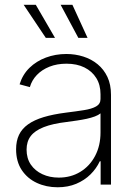

<svg xmlns="http://www.w3.org/2000/svg" viewBox="-20 -773 569 804"><path d="M221.2 11.2Q173.8 11.2 134.3 -7.1Q94.7 -25.4 71 -61Q47.4 -96.7 47.4 -147.9Q47.4 -182.6 59.6 -208.3Q71.8 -233.9 97.4 -252.2Q123 -270.5 162.6 -282.5Q202.1 -294.4 255.9 -301.3Q298.8 -306.6 331.5 -311.8Q364.3 -316.9 382.6 -327.4Q400.9 -337.9 400.9 -358.4V-378.4Q400.9 -417.5 383.3 -446Q365.7 -474.6 333.7 -490.5Q301.8 -506.3 258.3 -506.3Q218.8 -506.3 187 -493.7Q155.3 -481 134.3 -459Q113.3 -437 105 -408.2L62 -419.9Q74.7 -460.9 103.5 -489Q132.3 -517.1 172.4 -532Q212.4 -546.9 257.8 -546.9Q295.4 -546.9 329.1 -536.1Q362.8 -525.4 388.9 -503.9Q415 -482.4 429.9 -450.7Q444.8 -418.9 444.8 -376V0H401.4V-97.7H397.9Q383.8 -67.4 358.9 -42.7Q334 -18.1 299.3 -3.4Q264.6 11.2 221.2 11.2ZM226.1 -29.3Q276.9 -29.3 316.4 -53.5Q356 -77.6 378.4 -120.4Q400.9 -163.1 400.9 -218.3V-298.3Q392.1 -291 377.2 -285.4Q362.3 -279.8 343.3 -275.6Q324.2 -271.5 302.7 -268.3Q281.2 -265.1 259.3 -262.2Q200.7 -255.4 163.3 -240.7Q126 -226.1 108.6 -203.1Q91.3 -180.2 91.3 -146.5Q91.3 -109.9 109.1 -83.7Q127 -57.6 157.5 -43.5Q188 -29.3 226.1 -29.3ZM308.1 -614.3 233.9 -752.9H283.2L346.7 -614.3ZM171.9 -614.3 79.1 -752.9H129.9L210.4 -614.3Z"/></svg>

Font: Inter 18pt ExtraLight
Style: Regular
Weight: 250
Designer: Rasmus Andersson
Foundry: rsms
Version: Version 4.001;git-66647c0bb